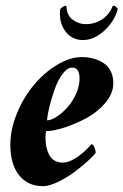

<svg xmlns="http://www.w3.org/2000/svg" viewBox="-20 -635 425 661"><path d="M276.4 -551.8Q305.2 -551.8 329.8 -567.1Q354.5 -582.5 367.2 -612.3Q367.2 -615.2 371.1 -615.2Q375.5 -615.2 380.4 -610.6Q385.3 -606 384.8 -602.5Q384.8 -602.1 383.8 -598.9Q382.8 -595.7 382.8 -594.7Q368.7 -554.7 335 -525.9Q301.3 -497.1 265.6 -497.1Q229 -497.1 206.5 -525.4Q184.1 -553.7 186.5 -595.7Q186.5 -596.7 187 -599.4Q187.5 -602.1 187.5 -602.5Q188 -606 194.8 -610.6Q201.7 -615.2 206.1 -615.2Q209 -615.2 209 -612.3Q209.5 -583 230 -567.4Q250.5 -551.8 276.4 -551.8ZM261.7 -438.5Q281.7 -438.5 299.8 -433.8Q317.9 -429.2 334.2 -419.4Q350.6 -409.7 360.4 -391.4Q370.1 -373 370.1 -348.6Q370.1 -313.5 342.8 -281Q315.4 -248.5 276.9 -228Q238.3 -207.5 200.7 -195.6Q163.1 -183.6 138.7 -183.6Q136.7 -177.7 136.7 -159.2Q136.7 -144 139.4 -130.6Q142.1 -117.2 148.2 -104Q154.3 -90.8 166.5 -83Q178.7 -75.2 196.3 -75.2Q203.1 -75.2 210.9 -77.1Q218.8 -79.1 226.1 -82.8Q233.4 -86.4 240.7 -90.8Q248 -95.2 254.6 -100.6Q261.2 -106 267.1 -110.8Q272.9 -115.7 278.1 -120.8Q283.2 -126 286.4 -129.4Q289.6 -132.8 292 -135.7L294.9 -138.7Q300.8 -138.7 305.2 -127.2Q309.6 -115.7 309.6 -109.4Q304.2 -100.6 283.9 -82Q263.7 -63.5 237.3 -43.7Q210.9 -23.9 180.2 -9Q149.4 5.9 127.9 5.9Q75.7 5.9 45.7 -31.7Q15.6 -69.3 15.6 -136.7Q15.6 -189.5 38.3 -244.6Q61 -299.8 96.2 -342Q131.3 -384.3 176 -411.4Q220.7 -438.5 261.7 -438.5ZM141.6 -220.7Q155.8 -220.7 175 -233.2Q194.3 -245.6 211.9 -265.1Q229.5 -284.7 241.7 -311.5Q253.9 -338.4 253.9 -364.3Q253.9 -402.3 228.5 -402.3Q211.9 -402.3 196 -381.3Q180.2 -360.4 169.2 -330.1Q158.2 -299.8 150.9 -270.5Q143.6 -241.2 141.6 -220.7Z"/></svg>

Font: Crimson
Style: BoldItalic
Weight: 700
Italic angle: -11°
Version: Version 0.8